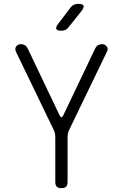

<svg xmlns="http://www.w3.org/2000/svg" viewBox="-20 -970 640 1000"><path d="M300 10Q283 10 275.5 2Q268 -6 268 -22V-256Q268 -267 265.5 -277.5Q263 -288 258 -297L62 -703Q59 -711 60 -717.5Q61 -724 65 -729Q69 -734 75 -737Q81 -740 88 -740Q100 -740 109 -735Q118 -730 125 -716L291 -368Q296 -359 300 -359Q304 -359 309 -368L475 -716Q482 -730 491 -735Q500 -740 512 -740Q519 -740 525 -737Q531 -734 535 -729Q539 -724 540.5 -717.5Q542 -711 538 -703L342 -297Q337 -288 334.5 -277.5Q332 -267 332 -256V-22Q332 -6 324.5 2Q317 10 300 10ZM300 -810Q278 -810 273.5 -819Q269 -828 283 -846L347 -930Q354 -940 364 -945Q374 -950 386 -950Q411 -950 415 -940.5Q419 -931 404 -912L337 -828Q330 -819 321 -814.5Q312 -810 300 -810Z"/></svg>

Font: Maple Mono ExtraLight
Style: Regular
Weight: 275
Monospace: yes
Designer: subframe7536
Version: Version 7.000